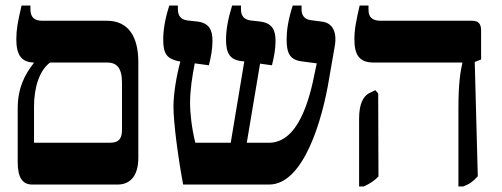

<svg xmlns="http://www.w3.org/2000/svg" viewBox="-20 -667 1815 694"><path d="M96 0H405C453 0 480 -34 480 -97V-442C480 -535 444 -592 366 -592H133C103 -592 90 -606 90 -633V-647H58C44 -588 39 -560 39 -525C39 -468 58 -442 102 -441V-439C70 -398 44 -350 44 -275V-80C44 -23 63 0 96 0ZM103 -151V-282C103 -352 123 -413 161 -441H367C400 -441 421 -424 421 -368V-200C421 -172 415 -151 377 -151Z M642 0H953C1078 0 1146 -236 1170 -385L1191 -506C1197 -547 1185 -585 1142 -589L1104 -594C1079 -597 1070 -613 1070 -633V-647H1038C1021 -593 1016 -556 1016 -524C1016 -473 1029 -450 1072 -445L1125 -438L1119 -410C1099 -306 1058 -151 952 -151H872L920 -437L963 -431C970 -459 976 -489 976 -519C976 -560 963 -583 922 -589L886 -593C863 -596 851 -609 851 -633V-647H819C804 -599 797 -558 797 -524C797 -476 810 -451 853 -446L863 -445L814 -151H686C673 -204 667 -256 667 -296C667 -341 675 -393 684 -438L735 -431C742 -459 748 -488 748 -519C748 -559 736 -583 695 -589L658 -593C635 -596 623 -609 623 -633V-647H592C576 -598 570 -557 570 -524C570 -474 582 -456 623 -446L632 -445C618 -394 607 -328 607 -282C607 -225 623 -101 642 0Z M1637 7H1654C1678 -2 1690 -11 1707 -30L1696 -443L1719 -452V-556C1719 -582 1709 -592 1686 -592H1356C1327 -592 1312 -604 1312 -631V-647H1280C1267 -590 1261 -561 1261 -524C1261 -465 1282 -441 1330 -441H1651V-438C1645 -411 1637 -371 1637 -275ZM1278 7H1295C1318 -4 1331 -12 1348 -29L1347 -329L1337 -341L1314 -330C1293 -319 1278 -291 1278 -239Z"/></svg>

Font: Noto Serif Hebrew SemiCondensed
Style: Bold
Weight: 700
Width: 4
Designer: Monotype Design Team
Foundry: Monotype Imaging Inc.
Version: Version 2.004